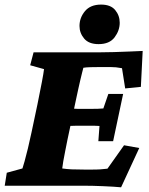

<svg xmlns="http://www.w3.org/2000/svg" viewBox="-33 -798 642 825"><path d="M487.3 6.8Q457 3.9 410.6 2Q364.3 0 327.1 0H-12.7L-3.9 -55.7L63.5 -74.2Q66.4 -83 72.8 -105.5Q79.1 -127.9 86.9 -160.2Q94.7 -192.4 102.5 -229.5L127.9 -349.6Q139.6 -407.2 147 -445.8Q154.3 -484.4 156.2 -501L96.7 -517.6L111.3 -573.2H397.5Q421.9 -573.2 456.5 -574.2Q491.2 -575.2 525.4 -576.7Q559.6 -578.1 580.1 -579.1L572.3 -424.8L504.9 -418L491.2 -504.9Q475.6 -507.8 465.3 -508.8Q455.1 -509.8 443.4 -509.8H392.6Q374 -509.8 355 -509.3Q335.9 -508.8 325.2 -506.8Q323.2 -500 319.8 -485.8Q316.4 -471.7 312 -453.6Q307.6 -435.5 303.7 -417Q299.8 -398.4 295.9 -380.9L256.8 -197.3Q252 -172.9 247.1 -148.4Q242.2 -124 238.8 -104.5Q235.4 -85 234.4 -74.2Q253.9 -71.3 274.9 -70.3Q295.9 -69.3 332 -69.3H357.4Q383.8 -69.3 398.4 -70.3Q413.1 -71.3 428.7 -73.2L500 -173.8L565.4 -162.1ZM389.6 -191.4 394.5 -256.8Q385.7 -257.8 370.1 -257.8Q354.5 -257.8 333 -257.8H296.9Q277.3 -257.8 262.2 -256.8Q247.1 -255.9 243.2 -254.9L259.8 -334Q263.7 -333 278.3 -331.5Q293 -330.1 312.5 -330.1H349.6Q370.1 -330.1 387.2 -330.6Q404.3 -331.1 411.1 -332L432.6 -394.5H496.1L453.1 -191.4ZM390.6 -608.4Q348.6 -608.4 328.6 -632.3Q308.6 -656.2 308.6 -686.5Q308.6 -721.7 332 -750Q355.5 -778.3 401.4 -778.3Q442.4 -778.3 461.9 -754.9Q481.4 -731.4 481.4 -700.2Q481.4 -667 459.5 -637.7Q437.5 -608.4 390.6 -608.4Z"/></svg>

Font: Crimson Pro Black
Style: Italic
Weight: 900
Italic angle: -12°
Designer: Jacques Le Bailly
Foundry: Baron von Fonthausen
Version: Version 1.003